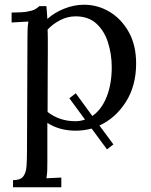

<svg xmlns="http://www.w3.org/2000/svg" viewBox="-20 -536 637 811"><path d="M35 255V225Q66 225 78 209.5Q90 194 92 166.5Q94 139 94 103L96 -380Q96 -396 96.5 -412Q97 -428 100 -445Q82 -444 64.5 -443Q47 -442 29 -441V-483Q73 -483 95.5 -487Q118 -491 128.5 -497Q139 -503 146 -510H176Q177 -500 178 -486.5Q179 -473 180 -456Q210 -483 251.5 -499.5Q293 -516 335 -516Q393 -516 443 -486Q493 -456 524 -400.5Q555 -345 555 -268Q555 -173 511 -104.5Q467 -36 400 -6L459 74L432 95L367 7Q334 16 300 16Q231 16 180 -17V149Q180 169 179.5 184.5Q179 200 176 217L239 214V255ZM298 -24Q320 -24 339 -31L273 -121L300 -142L370 -46Q409 -73 430.5 -127Q452 -181 452 -252Q452 -306 436.5 -355.5Q421 -405 387.5 -436Q354 -467 299 -467Q265 -467 233.5 -450.5Q202 -434 181 -411Q181 -407 181.5 -399.5Q182 -392 182 -373.5Q182 -355 182 -318.5Q182 -282 181.5 -220Q181 -158 181 -63Q232 -24 298 -24Z"/></svg>

Font: Lora
Style: Regular
Weight: 400
Designer: Olga Karpushina, Alexei Vanyashin (Cyrillic)
Foundry: Cyreal
Version: Version 3.005; ttfautohint (v1.8.4.7-5d5b)